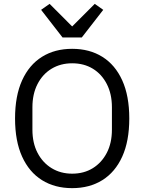

<svg xmlns="http://www.w3.org/2000/svg" viewBox="-20 -963 748 995"><path d="M354 12Q264 12 197.5 -29.5Q131 -71 94.5 -151.5Q58 -232 58 -349Q58 -466 94.5 -546.5Q131 -627 197.5 -668.5Q264 -710 354 -710Q444 -710 510.5 -668.5Q577 -627 613.5 -546.5Q650 -466 650 -349Q650 -232 613.5 -151.5Q577 -71 510.5 -29.5Q444 12 354 12ZM354 -63Q415 -63 461 -91.5Q507 -120 533.5 -171Q560 -222 560 -291V-407Q560 -476 533.5 -527.5Q507 -579 461 -607Q415 -635 354 -635Q294 -635 247.5 -607Q201 -579 174.5 -527.5Q148 -476 148 -407V-291Q148 -222 174.5 -171Q201 -120 247.5 -91.5Q294 -63 354 -63ZM404 -769H304L193 -912L237 -943L354 -826L471 -943L515 -912Z"/></svg>

Font: IBM Plex Sans Var
Style: Regular
Weight: 400
Designer: Mike Abbink, Paul van der Laan, Pieter van Rosmalen
Foundry: Bold Monday
Version: Version 3.000